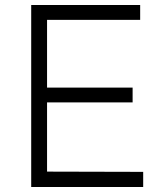

<svg xmlns="http://www.w3.org/2000/svg" viewBox="-20 -743 659 763"><path d="M104 0H549V-60L167 -61V-336H507V-395H167V-664H537V-723H104Z"/></svg>

Font: United Sans ExtraLight
Style: Regular
Weight: 200
Designer: Pablo Impallari, Rodrigo Fuenzalida (Modified by Dan O. Williams)
Version: Version 1.000;PS 001.000;hotconv 1.0.88;makeotf.lib2.5.64775